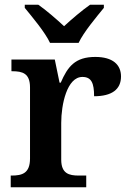

<svg xmlns="http://www.w3.org/2000/svg" viewBox="-20 -786 543 806"><path d="M190 -606H310C331 -651 385 -715 416 -753V-766H358C326 -744 279 -704 249 -676C219 -704 173 -744 141 -766H84V-753C115 -715 169 -651 190 -606ZM25 0H342V-49H311C270 -49 237 -57 237 -116V-270C237 -347 261 -463 326 -463C364 -463 375 -437 375 -382C450 -382 488 -411 488 -465C488 -514 454 -547 380 -547C295 -547 264 -506 235 -439H230L210 -536H28V-487H31C75 -487 106 -478 106 -419V-121C106 -58 73 -49 28 -49H25Z"/></svg>

Font: Noto Serif Sinhala SemiBold
Style: Regular
Weight: 600
Designer: Jelle Bosma - Monotype Design Team
Foundry: Monotype Imaging Inc.
Version: Version 2.007